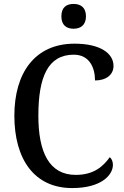

<svg xmlns="http://www.w3.org/2000/svg" viewBox="-20 -946 631 976"><path d="M354 -800C388 -800 417 -817 417 -863C417 -910 388 -926 354 -926C319 -926 292 -910 292 -863C292 -817 319 -800 354 -800ZM347 10C496 10 554 -57 554 -108C554 -126 547 -140 538 -147C505 -101 458 -57 365 -57C230 -57 175 -172 175 -358C175 -555 224 -668 355 -668C436 -668 463 -600 463 -537C520 -537 557 -566 557 -611C557 -674 491 -724 359 -724C157 -724 53 -575 53 -358C53 -137 154 10 347 10Z"/></svg>

Font: Noto Serif Bengali SemiCondensed
Style: Regular
Weight: 400
Width: 4
Designer: Juan Bruce, Universal Thirst, Indian Type Foundry and the Monotype Design Team.
Foundry: Monotype Imaging Inc.
Version: Version 2.003